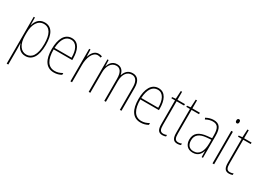

<svg xmlns="http://www.w3.org/2000/svg" viewBox="-23 -1593 3672 2695"><g transform="rotate(30 1813.0 -245.5)"><path d="M254 -537C161 -537 119 -472 100 -403H98L97 -527H77V232H103V-21C103 -56 102 -88 101 -110H104C119 -51 162 10 248 10C355 10 422 -80 422 -270C422 -449 364 -537 254 -537ZM253 -512C350 -512 397 -427 397 -270C397 -86 334 -15 249 -15C163 -15 103 -96 103 -232V-284C103 -418 157 -512 253 -512Z M694 -537C577 -537 522 -423 522 -263C522 -97 579 10 710 10C758 10 796 -2 831 -22V-51C788 -26 753 -15 710 -15C602 -15 547 -106 548 -271H849V-298C849 -424 808 -537 694 -537ZM694 -512C785 -512 825 -417 824 -295H549C557 -440 611 -512 694 -512Z M1128 -535C1056 -535 1020 -470 1003 -414H1001L997 -527H976V0H1002V-283C1002 -394 1044 -510 1128 -510C1147 -510 1163 -505 1176 -500L1184 -524C1167 -532 1147 -535 1128 -535Z M1680 -537C1605 -537 1566 -492 1545 -430H1542C1532 -490 1497 -537 1427 -537C1344 -537 1313 -476 1297 -429H1295L1291 -527H1272V0H1298V-333C1298 -433 1346 -513 1427 -513C1482 -513 1525 -475 1525 -357V0H1551V-336C1551 -449 1603 -513 1679 -513C1734 -513 1777 -473 1777 -368V0H1803V-370C1803 -486 1754 -537 1680 -537Z M2099 -537C1982 -537 1927 -423 1927 -263C1927 -97 1984 10 2115 10C2163 10 2201 -2 2236 -22V-51C2193 -26 2158 -15 2115 -15C2007 -15 1952 -106 1953 -271H2254V-298C2254 -424 2213 -537 2099 -537ZM2099 -512C2190 -512 2230 -417 2229 -295H1954C1962 -440 2016 -512 2099 -512Z M2471 -14C2420 -14 2407 -49 2407 -119V-503H2528V-527H2407V-657H2386L2379 -528L2322 -522V-503H2381V-120C2381 -37 2399 10 2470 10C2494 10 2510 5 2526 -1V-26C2512 -19 2492 -14 2471 -14Z M2713 -14C2662 -14 2649 -49 2649 -119V-503H2770V-527H2649V-657H2628L2621 -528L2564 -522V-503H2623V-120C2623 -37 2641 10 2712 10C2736 10 2752 5 2768 -1V-26C2754 -19 2734 -14 2713 -14Z M2991 -537C2950 -537 2906 -524 2868 -503L2878 -480C2921 -504 2958 -512 2991 -512C3066 -512 3098 -471 3098 -351V-303L3025 -296C2901 -284 2829 -234 2829 -129C2829 -53 2870 10 2960 10C3046 10 3082 -43 3099 -96H3101L3103 0H3124V-356C3124 -486 3083 -537 2991 -537ZM3025 -273 3099 -279V-220C3098 -98 3059 -13 2960 -13C2894 -13 2856 -55 2856 -129C2856 -219 2915 -263 3025 -273Z M3293 -723C3273 -723 3267 -706 3267 -690C3267 -672 3274 -657 3292 -657C3310 -657 3318 -671 3318 -691C3318 -707 3313 -723 3293 -723ZM3305 -527H3279V0H3305Z M3551 -14C3500 -14 3487 -49 3487 -119V-503H3608V-527H3487V-657H3466L3459 -528L3402 -522V-503H3461V-120C3461 -37 3479 10 3550 10C3574 10 3590 5 3606 -1V-26C3592 -19 3572 -14 3551 -14Z"/></g></svg>

Font: Noto Sans Gujarati Condensed Thin
Style: Regular
Weight: 100
Width: 3
Designer: Jelle Bosma - Monotype Design Team, Universal Thirst
Foundry: Monotype Imaging Inc.
Version: Version 2.106